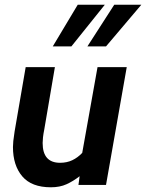

<svg xmlns="http://www.w3.org/2000/svg" viewBox="-20 -785 620 815"><path d="M196 10Q114 10 74.5 -36.5Q35 -83 35 -161Q35 -171 36.5 -186.5Q38 -202 42 -227L89 -500H213L168 -236Q164 -216 162.5 -202Q161 -188 161 -178Q161 -94 235 -94Q264 -94 287 -105Q310 -116 329 -136L394 -500H518L430 0H313L318 -37Q291 -16 262.5 -3Q234 10 196 10ZM204 -588 310 -765H425L283 -588ZM351 -588 465 -765H580L430 -588Z"/></svg>

Font: Cabin VF Beta
Style: Italic
Weight: 400
Italic angle: -7°
Designer: Pablo Impallari
Foundry: Pablo Impallari. http://www.impallari.com Igino Marini. http://www.ikern.com
Version: Version 2.300